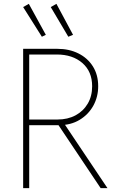

<svg xmlns="http://www.w3.org/2000/svg" viewBox="-20 -972 624 992"><path d="M115.2 -325.2V-354.5H277.3Q330.1 -354.5 370.4 -376.2Q410.6 -397.9 433.3 -436.5Q456.1 -475.1 456.1 -526.4Q456.1 -602.5 405.5 -646.5Q355 -690.4 273.4 -690.4H115.2V-719.7H277.3Q337.4 -719.7 385 -696Q432.6 -672.4 460 -628.9Q487.3 -585.4 487.3 -526.4Q487.3 -471.7 462.2 -426Q437 -380.4 391.4 -352.8Q345.7 -325.2 284.2 -325.2ZM99.6 0V-719.7H130.9V0ZM500 0 280.3 -328.1 300.8 -349.6 535.2 0ZM196.3 -782.2 99.6 -935.5 128.9 -952.1 216.8 -792ZM333 -782.2 242.2 -935.5 271.5 -952.1 357.4 -792Z"/></svg>

Font: Reddit Sans ExtraLight
Style: Regular
Weight: 250
Designer: Stephen Hutchings
Foundry: Reddit
Version: Version 1.014